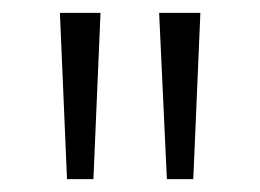

<svg xmlns="http://www.w3.org/2000/svg" viewBox="-20 -820 403 298"><path d="M84 -542 73 -800H136L125 -542ZM239 -542 227 -800H291L280 -542Z"/></svg>

Font: Noto Sans Tamil Condensed Light
Style: Regular
Weight: 300
Width: 3
Designer: Jelle Bosma - Monotype Design Team
Foundry: Monotype Imaging Inc.
Version: Version 2.004; ttfautohint (v1.8.4.7-5d5b)